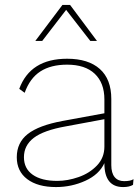

<svg xmlns="http://www.w3.org/2000/svg" viewBox="-20 -748 566 778"><path d="M521 -22 519 1Q504 10 479 10Q403 10 403 -86V-87Q382 -41 326 -15.5Q270 10 207 10Q133 10 90.5 -22Q48 -54 48 -111Q48 -170 92.5 -205Q137 -240 234 -258L403 -289V-345Q403 -412 364 -449Q325 -486 252 -486Q186 -486 143.5 -458.5Q101 -431 80 -372L58 -388Q103 -510 252 -510Q338 -510 384.5 -468.5Q431 -427 431 -347V-79Q431 -47 444.5 -30.5Q458 -14 483 -14Q509 -14 521 -22ZM403 -154V-265L247 -236Q157 -220 117 -189.5Q77 -159 77 -111Q77 -65 112.5 -40Q148 -15 212 -15Q254 -15 298.5 -30.5Q343 -46 373 -77.5Q403 -109 403 -154ZM346 -582 248 -708 151 -582H123L233 -728H264L373 -582Z"/></svg>

Font: Work Sans ExtraLight
Style: Regular
Weight: 280
Designer: Wei Huang
Foundry: Wei Huang
Version: Version 1.500